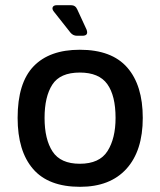

<svg xmlns="http://www.w3.org/2000/svg" viewBox="-20 -706 618 741"><path d="M289 15Q167 15 107.5 -54Q48 -123 48 -251Q48 -386 109.5 -450Q171 -514 288 -514Q411 -514 471 -445.5Q531 -377 531 -251Q531 -124 468 -54.5Q405 15 289 15ZM288 -74Q364 -74 395 -123Q426 -172 426 -251Q426 -337 394 -381.5Q362 -426 288 -426Q212 -426 182 -379.5Q152 -333 152 -251Q152 -168 183 -121Q214 -74 288 -74ZM277 -568Q262 -568 252 -580L188 -661Q180 -671 183.5 -678.5Q187 -686 200 -686H254Q271 -686 278 -670L314 -592Q323 -568 298 -568Z"/></svg>

Font: Pitagon Sans Medium
Style: Regular
Weight: 500
Designer: Travis Tran
Foundry: Pitagon
Version: Version 1.001; ttfautohint (v1.8.4.7-5d5b);gftools[0.9.26]